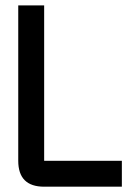

<svg xmlns="http://www.w3.org/2000/svg" viewBox="-20 -704 528 724"><path d="M48.8 -683.6H146.5V-97.7H439.5V0H146.5Q48.8 0 48.8 -97.7Z"/></svg>

Font: BabelStone Moon Runes
Style: Regular
Weight: 400
Designer: Andrew West
Foundry: BabelStone
Version: Version 7.001 March 14, 2022